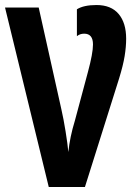

<svg xmlns="http://www.w3.org/2000/svg" viewBox="-20 -744 542 764"><path d="M286 -707V-600Q298 -610 315 -610Q350 -610 350 -567Q350 -532 330 -458L278 -264Q258 -199 252 -139Q249 -171 241 -221Q233 -271 224 -310L134 -714H0L174 0H318L454 -432Q470 -484 476 -521Q482 -558 482 -590Q482 -653 452 -688.5Q422 -724 364 -724Q313 -724 286 -707Z"/></svg>

Font: Noto Sans UI Condensed
Style: Bold
Weight: 700
Width: 3
Designer: Monotype Design Team
Foundry: Monotype Imaging Inc.
Version: 1.001